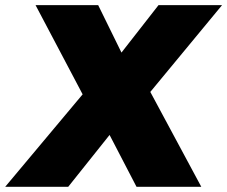

<svg xmlns="http://www.w3.org/2000/svg" viewBox="-22 -721 877 741"><path d="M-2 0 296.9 -356.9 115.2 -701.2H356.9L446.8 -518.1L589.8 -701.2H835L558.1 -366.2L754.9 0H504.9L400.9 -200.2L241.2 0Z"/></svg>

Font: Trueno ExtraBold
Style: Italic
Weight: 800
Designer: Julieta Ulanovsky
Foundry: Julieta Ulanovsky
Version: Version 3.001b | FøM Fix